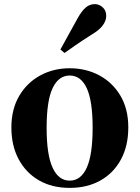

<svg xmlns="http://www.w3.org/2000/svg" viewBox="-20 -894 677 931"><path d="M317.9 17.1Q232.4 17.1 168.9 -19.5Q105.5 -56.2 70.3 -122.1Q35.2 -188 35.2 -275.9Q35.2 -364.3 73 -428.7Q110.8 -493.2 175 -528.1Q239.3 -563 317.9 -563Q397 -563 461.4 -528.6Q525.9 -494.1 564 -429.9Q602.1 -365.7 602.1 -275.9Q602.1 -186.5 566.4 -120.6Q530.8 -54.7 466.8 -18.8Q402.8 17.1 317.9 17.1ZM317.9 -18.1Q372.1 -18.1 400.6 -80.8Q429.2 -143.6 429.2 -273.9Q429.2 -405.3 400.6 -466.6Q372.1 -527.8 317.9 -527.8Q264.2 -527.8 235.1 -466.6Q206.1 -405.3 206.1 -273.9Q206.1 -143.6 235.1 -80.8Q264.2 -18.1 317.9 -18.1ZM272.9 -653.8Q288.1 -682.6 306.9 -715.8Q325.7 -749 356.9 -806.2Q376.5 -841.3 395.8 -857.7Q415 -874 439.9 -874Q460.4 -874 477.8 -858.6Q495.1 -843.3 495.1 -816.9Q495.1 -793.9 478.5 -771.2Q461.9 -748.5 425.8 -727.1Q375 -694.8 346.4 -674.8Q317.9 -654.8 293 -637.2Z"/></svg>

Font: Source Han Serif JP Heavy
Style: Regular
Weight: 900
Designer: Ryoko NISHIZUKA  (kana & ideographs); Frank Grießhammer (Latin, Greek & Cyrillic); Wenlong ZHANG  (bopomofo); Sandoll Co
Foundry: Adobe Systems Incorporated
Version: Version 1.001;PS 1.001;hotconv 16.6.54;makeotf.lib2.5.65590